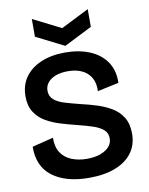

<svg xmlns="http://www.w3.org/2000/svg" viewBox="-96 -952 801 1035"><g transform="rotate(-10 304.0 -434.5)"><path d="M308 14Q242 14 191.5 -0.5Q141 -15 105.5 -42.5Q70 -70 52.5 -111Q35 -152 36 -204L152 -233Q151 -182 172 -150.5Q193 -119 230 -104Q267 -89 313 -89Q357 -89 388 -100.5Q419 -112 436 -131.5Q453 -151 453 -176Q453 -207 431.5 -225Q410 -243 374.5 -254.5Q339 -266 295 -277Q250 -288 205.5 -301.5Q161 -315 125 -336Q89 -357 67 -391.5Q45 -426 45 -477Q45 -538 75.5 -581.5Q106 -625 162.5 -649.5Q219 -674 295 -674Q372 -674 430.5 -649.5Q489 -625 521 -578Q553 -531 551 -463L434 -438Q436 -471 426.5 -496Q417 -521 398 -538Q379 -555 352.5 -563.5Q326 -572 292 -572Q253 -572 225 -561Q197 -550 182 -531Q167 -512 167 -487Q167 -456 189 -437.5Q211 -419 248 -408Q285 -397 329 -386Q373 -376 416 -362.5Q459 -349 495.5 -327.5Q532 -306 554 -270.5Q576 -235 576 -181Q576 -120 544 -76.5Q512 -33 452 -9.5Q392 14 308 14ZM151 -883 304 -806 457 -883V-786L304 -709L151 -786Z"/></g></svg>

Font: Bricolage Grotesque 60pt SemiBold
Style: Regular
Weight: 600
Version: Version 1.001;gftools[0.9.33.dev8+g029e19f]